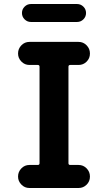

<svg xmlns="http://www.w3.org/2000/svg" viewBox="-20 -940 540 960"><path d="M365.2 -919.9Q383.8 -919.9 397 -906.7Q410.2 -893.6 410.2 -875Q410.2 -856.4 397 -843.3Q383.8 -830.1 365.2 -830.1H134.8Q116.2 -830.1 103 -843.3Q89.8 -856.4 89.8 -875Q89.8 -893.6 103 -906.7Q116.2 -919.9 134.8 -919.9ZM373 -730.5Q396.5 -730.5 413.1 -713.4Q429.7 -696.3 429.7 -672.9V-671.9Q429.7 -648.4 413.1 -631.8Q396.5 -615.2 373 -615.2H331.1Q322.3 -615.2 322.3 -606.4V-124Q322.3 -115.2 331.1 -115.2H373Q396.5 -115.2 413.1 -98.1Q429.7 -81.1 429.7 -57.6V-56.6Q429.7 -33.2 413.1 -16.6Q396.5 0 373 0H127Q103.5 0 86.9 -17.1Q70.3 -34.2 70.3 -56.6V-57.6Q70.3 -81.1 86.9 -98.1Q103.5 -115.2 127 -115.2H168.9Q177.7 -115.2 177.7 -124V-606.4Q177.7 -615.2 168.9 -615.2H127Q103.5 -615.2 86.9 -632.3Q70.3 -649.4 70.3 -671.9V-672.9Q70.3 -696.3 86.9 -713.4Q103.5 -730.5 127 -730.5Z"/></svg>

Font: Rounded Mgen+ 1m bold
Style: Bold
Weight: 700
Designer: [Source Han Sans]
Ryoko NISHIZUKA  (kana & ideographs); Paul D. Hunt (Latin, Greek & Cyrillic); Wenlong ZHANG  (bopomofo
Version: Version 1.059.20150602